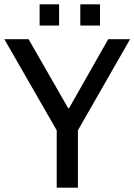

<svg xmlns="http://www.w3.org/2000/svg" viewBox="-25 -867 621 887"><path d="M248 -749H158V-847H248ZM437 -749H346V-847H437ZM335 -265V0H237V-265L-5 -686H107L290 -367H294L475 -686H576Z"/></svg>

Font: Chivo
Style: Regular
Weight: 400
Designer: Hector Gatti
Foundry: Omnibus-Type
Version: Version 1.006; ttfautohint (v1.4.1)